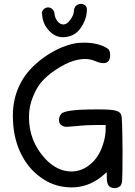

<svg xmlns="http://www.w3.org/2000/svg" viewBox="-20 -982 705 1000"><path d="M199.2 -912.1H197.3Q198.2 -924.8 208 -934.1Q217.8 -943.4 230.5 -943.4Q243.2 -943.4 252.9 -934.1Q262.7 -924.8 263.7 -912.1Q265.6 -886.7 282.2 -868.2Q293.9 -855.5 308.6 -854.5Q315.4 -854.5 323.2 -857.4Q339.8 -867.2 352.5 -888.2Q365.2 -909.2 365.2 -928.7Q367.2 -949.2 384.8 -958Q393.6 -961.9 401.9 -961.9Q410.2 -961.9 418 -958Q432.6 -950.2 432.6 -932.6Q432.6 -883.8 401.4 -837.9Q374 -796.9 327.1 -790Q318.4 -789.1 309.6 -788.1Q267.6 -788.1 237.3 -820.3Q200.2 -858.4 199.2 -912.1ZM200.2 -676.8Q280.3 -736.3 364.3 -754.9Q384.8 -759.8 417 -759.8Q493.2 -759.8 540 -729.5Q553.7 -720.7 553.7 -696.3Q553.7 -653.3 519.5 -653.3Q500 -653.3 475.6 -664.1Q450.2 -674.8 422.9 -674.8Q344.7 -674.8 246.1 -601.6Q210 -573.2 189.5 -546.9Q168.9 -520.5 152.3 -479.5Q130.9 -429.7 130.9 -372.1Q130.9 -247.1 214.8 -156.2Q276.4 -89.8 350.6 -88.9Q408.2 -88.9 455.1 -130.4Q502 -171.9 521.5 -247.1Q529.3 -275.4 530.3 -305.7V-331.1H488.3Q429.7 -331.1 377 -325.2Q328.1 -321.3 327.1 -321.3Q311.5 -321.3 299.8 -330.1H298.8Q287.1 -339.8 287.1 -357.4Q287.1 -373 298.8 -388.7Q317.4 -412.1 477.5 -412.1H497.1Q556.6 -412.1 581.1 -406.2Q605.5 -400.4 611.3 -383.8Q617.2 -372.1 618.2 -196.3Q618.2 -67.4 616.2 -43Q614.3 -18.6 603.5 -10.7Q589.8 -2 576.7 -2Q563.5 -2 549.8 -10.7V-11.7Q536.1 -22.5 536.1 -56.6V-85L505.9 -59.6Q436.5 -5.9 352.5 -5.9Q270.5 -6.8 207 -47.9Q134.8 -93.8 93.8 -172.4Q52.7 -251 47.9 -348.6Q46.9 -359.4 46.9 -379.9Q46.9 -469.7 85 -544.9Q121.1 -617.2 200.2 -676.8Z"/></svg>

Font: sage sans
Style: Regular
Weight: 400
Version: Version 001.032